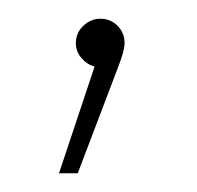

<svg xmlns="http://www.w3.org/2000/svg" viewBox="-20 -65 210 205"><path d="M113 -19Q113 -11 106 7L63 120H43L81 6Q73 4 67 -3Q61 -10 61 -19Q61 -30 69 -37.5Q77 -45 87 -45Q98 -45 105.5 -37.5Q113 -30 113 -19Z"/></svg>

Font: Montserrat-Arabic Thin
Style: Regular
Weight: 250
Designer: Mohamed Gaber
Foundry: Kief Type Foundry
Version: Version 5.008